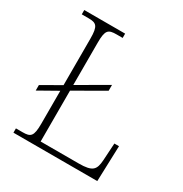

<svg xmlns="http://www.w3.org/2000/svg" viewBox="-166 -841 923 968"><g transform="rotate(30 295.5 -357.0)"><path d="M47 0H535L542 -207H515L509 -107C505 -49 491 -30 409 -30H188V-326L357 -423V-457L188 -359V-605C188 -679 201 -689 250 -689H285V-714H47V-689H85C132 -689 146 -679 146 -604V-334L38 -272V-240L146 -301V-109C146 -35 132 -25 86 -25H47Z"/></g></svg>

Font: Noto Serif Gurmukhi ExtraLight
Style: Regular
Weight: 200
Designer: Vaibhav Singh and the Monotype Design Team
Foundry: Monotype Imaging Inc.
Version: Version 2.004